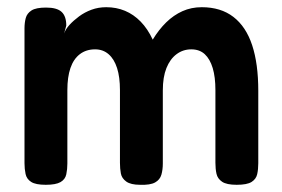

<svg xmlns="http://www.w3.org/2000/svg" viewBox="-20 -504 782 533"><path d="M107 9Q79 9 66.5 1Q54 -7 51 -21Q48 -35 48 -51V-425Q48 -441 51.5 -454Q55 -467 67.5 -475Q80 -483 108 -483Q138 -483 151 -471Q164 -459 164 -433L158 -411Q162 -423 173 -435Q184 -447 199.5 -458.5Q215 -470 234 -477Q253 -484 275 -484Q303 -484 327 -474Q351 -464 370.5 -444Q390 -424 404 -394Q421 -422 441.5 -442Q462 -462 486.5 -473Q511 -484 540 -484Q593 -484 628 -457Q663 -430 680 -378.5Q697 -327 697 -252V-51Q697 -34 694 -20.5Q691 -7 678.5 1Q666 9 637 9Q609 9 596.5 0.5Q584 -8 581 -21.5Q578 -35 578 -52V-254Q578 -290 570.5 -315Q563 -340 548.5 -353.5Q534 -367 511 -367Q488 -367 470 -353.5Q452 -340 442 -315Q432 -290 432 -253V-50Q432 -33 428 -19Q424 -5 410.5 2.5Q397 10 369 9Q343 9 330.5 0Q318 -9 315.5 -22.5Q313 -36 313 -52V-254Q313 -290 305 -315Q297 -340 281.5 -353.5Q266 -367 244 -367Q219 -367 201.5 -353.5Q184 -340 175.5 -315Q167 -290 167 -254V-50Q167 -34 164 -20Q161 -6 148 1.5Q135 9 107 9Z"/></svg>

Font: Fredoka SemiCondensed Medium
Style: Regular
Weight: 500
Width: 4
Designer: Ben Nathan
Foundry: Milena B. Brandão, Ben Nathan
Version: Version 2.001